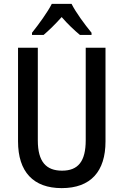

<svg xmlns="http://www.w3.org/2000/svg" viewBox="-20 -1053 637 990"><path d="M349 -1033H247C226 -991 180 -928 145 -884V-873H205C231 -895 266 -929 298 -965C329 -929 363 -897 392 -873H452V-884C416 -928 371 -989 349 -1033ZM524 -324V-807H422V-330C422 -221 383 -173 300 -173C218 -173 175 -219 175 -329V-807H73V-324C73 -167 152 -83 298 -83C448 -83 524 -169 524 -324Z"/></svg>

Font: Noto Sans Kannada UI Condensed Medium
Style: Regular
Weight: 500
Width: 3
Designer: Jelle Bosma - Monotype Design Team
Foundry: Monotype Imaging Inc.
Version: Version 2.005